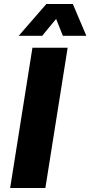

<svg xmlns="http://www.w3.org/2000/svg" viewBox="-20 -945 454 965"><path d="M31 0 143 -705H320L208 0ZM74 -765 213 -925H346L414 -765H296L262 -850L192 -765Z"/></svg>

Font: Nunito Sans 7pt Condensed Black
Style: Italic
Weight: 900
Width: 3
Italic angle: -9°
Designer: Vernon Adams
Foundry: Vernon Adams
Version: Version 3.101;gftools[0.9.27]